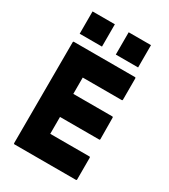

<svg xmlns="http://www.w3.org/2000/svg" viewBox="-174 -786 768 870"><g transform="rotate(30 210.0 -351.5)"><path d="M238.3 -700.7H355V-584H238.3ZM49.3 -700.7H166V-584H49.3ZM365.7 -2H43.9Q40 -2 40 -6.8L41 -535.2Q41 -539.1 44.9 -539.1H364.7Q368.7 -539.1 368.7 -534.2V-422.9Q368.7 -418.9 364.7 -418.9H160.6V-333.5H364.7Q368.7 -333.5 368.7 -329.6L369.6 -216.8Q369.6 -212.9 365.7 -212.9H160.6V-124.5H365.7Q369.6 -124.5 369.6 -119.6V-5.9Q369.6 -2 365.7 -2Z"/></g></svg>

Font: WRV
Style: Display
Weight: 400
Designer: Will Viles x Danh Hong
Version: Version 8.001; ttfautohint (v1.8.3)